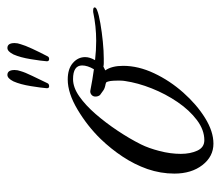

<svg xmlns="http://www.w3.org/2000/svg" viewBox="-58 -520 583 506"><g transform="rotate(-90 233.0 -267.5)"><path d="M107 4Q73 4 50.5 -25Q28 -54 28 -99Q28 -135 40 -170Q52 -204 72.5 -235Q93 -266 119 -293Q153 -328 196.5 -354Q240 -380 276 -380Q304 -380 319.5 -366.5Q335 -353 335 -334Q335 -322 327 -308Q353 -305 378 -305Q397 -305 416 -307Q435 -309 454 -313H458Q466 -313 466 -309Q466 -305 457 -302Q447 -298 424 -294Q401 -290 376 -287.5Q351 -285 331 -285Q324 -285 319 -285Q314 -285 310 -286L300 -281Q312 -264 312 -234Q312 -194 292.5 -152.5Q273 -111 241.5 -75.5Q210 -40 174.5 -18Q139 4 107 4ZM116 -20Q143 -20 169 -39.5Q195 -59 216.5 -90.5Q238 -122 252.5 -158.5Q267 -195 272 -229Q273 -235 273 -240.5Q273 -246 273 -251Q273 -260 272 -267.5Q271 -275 268 -279Q266 -279 265 -280Q253 -282 247.5 -286Q242 -290 235 -295Q231 -300 231 -307Q231 -314 236.5 -318Q242 -322 249 -320Q274 -315 303 -311Q313 -328 313 -342Q313 -366 277 -366Q255 -366 231.5 -349.5Q208 -333 185 -306.5Q162 -280 141 -248.5Q120 -217 105 -187Q95 -167 87.5 -138Q80 -109 80 -82Q80 -57 88.5 -38.5Q97 -20 116 -20ZM330 -429Q324 -429 324 -435Q325 -449 329.5 -477Q334 -505 342 -523Q350 -539 359 -539Q372 -539 372 -520Q372 -512 369 -504Q366 -493 357 -473.5Q348 -454 337 -433Q335 -429 330 -429ZM258 -429Q253 -429 253 -435Q254 -449 258.5 -477Q263 -505 271 -523Q279 -539 288 -539Q301 -539 301 -520Q301 -512 298 -504Q295 -493 285.5 -473.5Q276 -454 266 -433Q264 -429 258 -429Z"/></g></svg>

Font: Birthstone Bounce
Style: Regular
Weight: 400
Designer: Robert E. Leuschke
Foundry: Rob Leuschke
Version: Version 1.010; ttfautohint (v1.8.3)